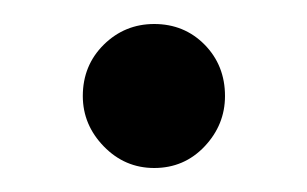

<svg xmlns="http://www.w3.org/2000/svg" viewBox="-20 -133 256 160"><path d="M108.5 7Q84 7 66.5 -11Q49 -29 49 -53Q49 -78.5 66.5 -95.8Q84 -113 108.5 -113Q133.5 -113 150.5 -95.8Q167.5 -78.5 167.5 -53Q167.5 -29 150.5 -11Q133.5 7 108.5 7Z"/></svg>

Font: Fraunces 9pt S000 Light
Style: Regular
Weight: 300
Version: Version 1.000; ttfautohint (v1.8.3)